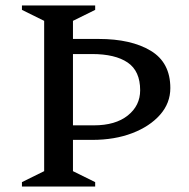

<svg xmlns="http://www.w3.org/2000/svg" viewBox="-20 -680 689 700"><path d="M60 0V-16L141 -56V-604L60 -644V-660H327V-644L246 -604V-538H340Q458 -538 529.5 -495Q601 -452 601 -359Q601 -304 563.5 -261.5Q526 -219 462 -194.5Q398 -170 316 -170H246V-56L327 -16V0ZM315 -483H246V-223H322Q401 -223 446 -259Q491 -295 491 -351Q491 -421 445.5 -452Q400 -483 315 -483Z"/></svg>

Font: Spectral Medium
Style: Regular
Weight: 500
Designer: Jean-Baptiste Levee
Foundry: Production Type
Version: Version 2.001